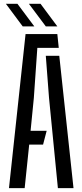

<svg xmlns="http://www.w3.org/2000/svg" viewBox="-20 -977 428 997"><path d="M26.6 0 112.7 -800H277.7L285.1 -728.5H173.9L155.7 -468L138.8 -297.7H222.3L203.7 -226.2H131.6L108.1 0ZM280.6 0 234.5 -469.3 217.8 -687.4H287.8L361.7 0ZM97.8 -840 10.7 -957.1H70.6L158.2 -840ZM217.8 -840 130.2 -957.1H190.6L277.7 -840Z"/></svg>

Font: Big Shoulders Stencil Text Thin
Style: Regular
Weight: 100
Designer: Patric King
Foundry: XO Type Co
Version: Version 2.001